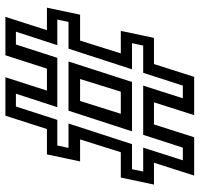

<svg xmlns="http://www.w3.org/2000/svg" viewBox="-34 -706 740 712"><g transform="rotate(-90 336.0 -350.0)"><path d="M41 0 88.5 -149H7.5L33.5 -272H127.5L175 -423H93.5L119.5 -546H213.5L263 -700H405.5L356 -546H437.5L487 -700H629.5L580 -546H663.5L637.5 -423H541.5L494 -272H577.5L551.5 -149H454.5L407 0H265L312.5 -149H230.5L183 0ZM97.5 -42H144.5L192 -189H374.5L327.5 -42H374.5L422 -189H523L532 -230.5H435L511.5 -466H610.5L619.5 -507.5H524.5L574.5 -661H527L477.5 -507.5H294.5L344.5 -661H297L247.5 -507.5H152.5L143.5 -466H234L157.5 -230.5H64.5L56 -189H144.5ZM205 -230.5 281.5 -466H464L388 -230.5ZM270 -272H352L399 -423H317.5Z"/></g></svg>

Font: Tourney Expanded Medium
Style: Italic
Weight: 500
Width: 7
Italic angle: -12°
Designer: Tyler Finck
Foundry: Etcetera Type Co
Version: Version 1.010; ttfautohint (v1.8.3)